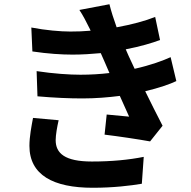

<svg xmlns="http://www.w3.org/2000/svg" viewBox="-20 -834 904 907"><path d="M119 -145C119 -7 232 53 418 53C516 53 597 43 650 34L659 -93C589 -79 508 -71 414 -71C286 -71 243 -110 243 -172C243 -196 250 -236 257 -266L136 -277C129 -240 119 -189 119 -145ZM128 -704 133 -591C207 -580 271 -576 323 -576C368 -576 413 -579 456 -583L475 -540C482 -524 489 -507 497 -489C455 -484 409 -481 360 -481C308 -481 232 -486 153 -498L157 -379C236 -372 309 -369 369 -369C432 -369 492 -374 546 -381L590 -283C563 -286 523 -289 484 -293L474 -198C540 -190 634 -176 689 -166L748 -240C721 -292 692 -350 666 -403C733 -419 784 -437 813 -451L786 -564C751 -548 692 -526 616 -509C605 -532 595 -553 588 -569L574 -601C642 -614 699 -631 736 -645L713 -754C666 -735 602 -718 531 -705C517 -744 505 -781 497 -814L355 -787C373 -760 387 -732 405 -696L408 -689C376 -686 344 -685 312 -685C266 -685 195 -691 128 -704Z"/></svg>

Font: GenEiGothic-pro-Regular
Style: Bold
Weight: 700
Designer: Ryoko NISHIZUKA (kana & ideographs); Paul D. Hunt (Latin, Greek & Cyrillic); Wenlong ZHANG (bopomofo); Sandoll Communica
Foundry: Adobe Systems Incorporated; o_tamon
Version: Version 1.000.140830